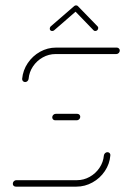

<svg xmlns="http://www.w3.org/2000/svg" viewBox="-20 -696 467 716"><path d="M380.7 -128.5Q385.6 -128.5 388.9 -125Q392.2 -121.5 391.5 -116.3Q388.9 -84.4 370.9 -57.8Q353 -31.1 324.8 -15.6Q296.7 0 265.2 0H38.9Q34.1 0 30.9 -3Q27.8 -5.9 27.8 -10.7Q27.8 -16.3 31.7 -20.2Q35.6 -24.1 40.7 -24.1H267Q292.2 -24.1 314.4 -36.5Q336.7 -48.9 350.9 -70Q365.2 -91.1 367.4 -116.3Q368.1 -121.5 372 -125Q375.9 -128.5 380.7 -128.5ZM279.3 -260.4Q279.3 -255.2 275.4 -251.3Q271.5 -247.4 266.3 -247.4H185.9Q181.1 -247.4 178 -250.6Q174.8 -253.7 174.8 -258.5Q174.8 -263.7 178.7 -267.6Q182.6 -271.5 187.8 -271.5H268.1Q273 -271.5 276.1 -268.3Q279.3 -265.2 279.3 -260.4ZM73.7 -390Q68.9 -390 65.6 -393.5Q62.2 -397 62.6 -402.2Q65.6 -434.1 83.5 -460.7Q101.5 -487.4 129.4 -503Q157.4 -518.5 188.9 -518.5H415.6Q420 -518.5 423.3 -515.4Q426.7 -512.2 426.7 -507.8Q426.7 -502.2 422.8 -498.3Q418.9 -494.4 413.7 -494.4H187Q161.9 -494.4 139.6 -482Q117.4 -469.6 103.1 -448.5Q88.9 -427.4 86.7 -402.2Q86.3 -397.4 82.6 -393.7Q78.9 -390 73.7 -390ZM263.7 -675.9Q267.8 -675.9 270.2 -673.5Q272.6 -671.1 272.6 -667.4Q272.6 -662.2 269.3 -658.9L181.9 -583Q178.9 -580.4 174.4 -580.4Q170.4 -580.4 168 -582.8Q165.6 -585.2 165.6 -588.9Q165.6 -594.1 168.9 -597.4L256.7 -673.3Q259.3 -675.9 263.7 -675.9ZM270.7 -673 344.1 -597.4Q346.3 -595.2 346.3 -591.9Q346.3 -587 343.1 -583.7Q340 -580.4 335.2 -580.4Q331.1 -580.4 328.9 -583L255.9 -658.5Z"/></svg>

Font: 26F Galaxy Sans Thin
Style: Italic
Weight: 100
Italic angle: -4.99998°
Designer: C₂₉H₂₅N₃O₅
Version: Version 1.200